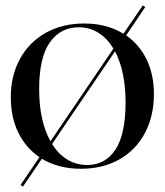

<svg xmlns="http://www.w3.org/2000/svg" viewBox="-20 -610 610 711"><path d="M56 75 126 -28Q76 -62 48 -118.5Q20 -175 20 -250Q20 -330 54 -392Q88 -454 149.5 -488.5Q211 -523 292 -523Q376 -523 437 -485L509 -590L518 -584L447 -479Q496 -445 523 -389.5Q550 -334 550 -262Q550 -180 516.5 -117Q483 -54 421.5 -19.5Q360 15 280 15Q197 15 135 -22L65 81ZM167 -87 400 -430Q377 -468 344.5 -488.5Q312 -509 272 -509Q204 -509 164.5 -453Q125 -397 125 -280Q125 -162 167 -87ZM173 -77Q196 -39 229.5 -19Q263 1 303 1Q370 1 407.5 -56Q445 -113 445 -230Q445 -345 406 -420Z"/></svg>

Font: Nyght Serif
Style: Regular
Weight: 400
Designer: Maksym Kobuzan
Version: Version 0.410